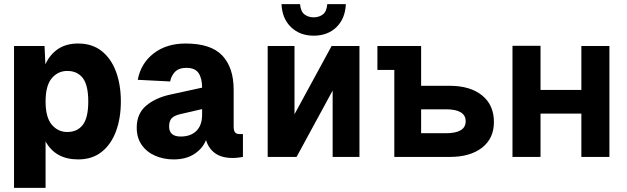

<svg xmlns="http://www.w3.org/2000/svg" viewBox="-20 -761 3040 931"><path d="M48 150V-538H196L200 -449Q222 -497 261.5 -523.5Q301 -550 359 -550Q427 -550 473 -513.5Q519 -477 542.5 -413.5Q566 -350 566 -269Q566 -188 542.5 -124.5Q519 -61 473 -24.5Q427 12 359 12Q249 12 201 -75V150ZM306 -121Q355 -121 381.5 -155.5Q408 -190 408 -269Q408 -348 381.5 -382.5Q355 -417 306 -417Q261 -417 231 -381.5Q201 -346 201 -269Q201 -192 231 -156.5Q261 -121 306 -121Z M822 12Q773 12 732 -6Q691 -24 667 -58.5Q643 -93 643 -142Q643 -209 687.5 -247.5Q732 -286 804 -302L960 -336Q960 -381 943 -406.5Q926 -432 884 -432Q847 -432 828.5 -412.5Q810 -393 805 -366L648 -374Q663 -454 725 -502Q787 -550 880 -550Q1003 -550 1058 -491.5Q1113 -433 1113 -326V-148Q1113 -127 1120 -119Q1127 -111 1140 -111H1158V0Q1152 1 1137.5 3Q1123 5 1108 5Q1055 5 1023 -18Q991 -41 979 -82Q963 -41 922.5 -14.5Q882 12 822 12ZM856 -99Q905 -99 932.5 -126.5Q960 -154 960 -205V-232L856 -208Q825 -201 812.5 -187.5Q800 -174 800 -148Q800 -99 856 -99Z M1278 0V-538H1408V-207L1588 -538H1723V0H1593V-322L1418 0ZM1501 -588Q1434 -588 1391 -629.5Q1348 -671 1345 -741H1435Q1438 -705 1456.5 -691Q1475 -677 1501 -677Q1527 -677 1545.5 -691Q1564 -705 1567 -741H1657Q1654 -671 1611.5 -629.5Q1569 -588 1501 -588Z M1892 0V-422H1810V-538H2022V-345H2160Q2260 -345 2317.5 -298.5Q2375 -252 2375 -169Q2375 -90 2317.5 -45Q2260 0 2160 0ZM2022 -115H2142Q2238 -115 2238 -173Q2238 -231 2142 -231H2022Z M2465 0V-539H2601V-325H2799V-538H2935V0H2799V-210H2601V0Z"/></svg>

Font: Geist Mono ExtraBold
Style: Regular
Weight: 800
Monospace: yes
Designer: Basement.studio, Andrés Briganti, Mateo Zaragoza
Foundry: Basement.studio, Vercel, Andrés Briganti, Guido Ferreyra, Mateo Zaragoza
Version: Version 1.500; ttfautohint (v1.8.4.7-5d5b)